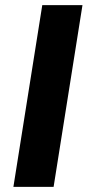

<svg xmlns="http://www.w3.org/2000/svg" viewBox="-20 -725 340 745"><path d="M32 0 144 -705H300L188 0Z"/></svg>

Font: Mulish ExtraBold
Style: Italic
Weight: 800
Italic angle: -9°
Designer: Vernon Adams
Foundry: Vernon Adams
Version: Version 3.603; ttfautohint (v1.8.3)